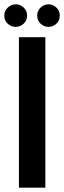

<svg xmlns="http://www.w3.org/2000/svg" viewBox="-35 -873 298 893"><path d="M53 -700H176V0H53ZM38 -748Q17 -748 1 -762.5Q-15 -777 -15 -801Q-15 -823 1.5 -838Q18 -853 38 -853Q59 -853 75 -838Q91 -823 91 -801Q91 -777 74.5 -762.5Q58 -748 38 -748ZM191 -748Q170 -748 154 -762.5Q138 -777 138 -801Q138 -823 154 -838Q170 -853 191 -853Q211 -853 227 -838Q243 -823 243 -801Q243 -777 227 -762.5Q211 -748 191 -748Z"/></svg>

Font: Phudu Light Medium
Style: Regular
Weight: 500
Version: Version 1.005;gftools[0.9.23]